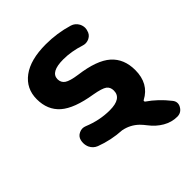

<svg xmlns="http://www.w3.org/2000/svg" viewBox="-194 -670 911 911"><g transform="rotate(-45 261.5 -214.5)"><path d="M451.2 -462.9Q446.3 -441.4 426.8 -431.6Q415 -425.8 402.3 -425.8Q394.5 -425.8 385.7 -428.7Q328.1 -447.3 274.4 -447.3Q189.5 -447.3 188.5 -400.4Q188.5 -377 206.5 -364.7Q224.6 -352.5 272.5 -345.7Q383.8 -331.1 432.1 -288.1Q480.5 -245.1 480.5 -169.9Q480.5 -79.1 408.2 -41Q405.3 -40 405.3 -36.6Q405.3 -33.2 407.2 -31.2Q460 4.9 502 58.6Q511.7 70.3 511.7 83Q511.7 93.8 505.9 103.5Q492.2 127.9 464.8 127.9Q427.7 127.9 394 108.4Q360.4 88.9 335.9 56.6Q323.2 40 311.5 28.3Q279.3 -2.9 234.4 -11.7Q164.1 -15.6 99.6 -40Q77.1 -48.8 66.4 -71.3Q60.5 -85 60.5 -99.6Q60.5 -108.4 62.5 -117.2Q67.4 -137.7 86.9 -146.5Q96.7 -151.4 107.4 -151.4Q116.2 -151.4 126 -147.5Q192.4 -120.1 259.8 -120.1Q339.8 -120.1 339.8 -172.9Q339.8 -196.3 323.7 -208Q307.6 -219.7 257.8 -228.5Q147.5 -246.1 99.6 -288.1Q51.8 -330.1 51.8 -402.3Q51.8 -473.6 107.4 -515.1Q163.1 -556.6 266.6 -556.6Q341.8 -556.6 413.1 -535.2Q435.5 -528.3 447.3 -506.8Q454.1 -493.2 454.1 -479.5Q454.1 -470.7 451.2 -462.9Z"/></g></svg>

Font: Gen Jyuu GothicX Bold
Style: Bold
Weight: 700
Designer: Ryoko NISHIZUKA (kana &amp; ideographs); Paul D. Hunt (Latin, Greek &amp; Cyrillic); Wenlong ZHANG (bopomofo); Sandoll C
Version: Version 1.058.20140828